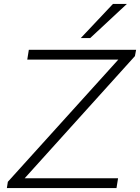

<svg xmlns="http://www.w3.org/2000/svg" viewBox="-20 -959 714 979"><path d="M15 0 20 -32 613 -688 616 -655H119L127 -705H674L668 -673L76 -17L73 -50H582L574 0ZM392 -765 556 -939H627L440 -765Z"/></svg>

Font: Nunito Sans 7pt SemiExpanded ExtraLight
Style: Italic
Weight: 250
Width: 6
Italic angle: -9°
Designer: Vernon Adams
Foundry: Vernon Adams
Version: Version 3.101;gftools[0.9.27]